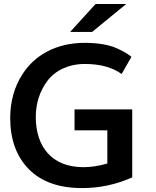

<svg xmlns="http://www.w3.org/2000/svg" viewBox="-20 -941 791 972"><path d="M446.3 -779.3 619.1 -920.9H463.9L335 -779.3ZM396 11.2C483.9 11.2 568.4 -6.8 649.4 -43V-387.2H357.4V-281.2H523.4V-113.3C481.9 -101.1 441.4 -94.7 401.9 -94.7C240.2 -94.7 161.1 -200.7 161.1 -349.1C161.1 -417.5 181.6 -481.4 220.7 -532.7C259.8 -584 327.1 -617.2 409.2 -617.2C486.8 -617.2 549.3 -600.1 595.7 -566.4L645.5 -653.3C634.3 -662.1 623.5 -669.4 614.3 -674.8C605 -680.7 590.3 -688 570.8 -696.8C531.7 -714.4 475.6 -724.1 408.7 -724.1C262.7 -724.1 154.3 -660.2 93.8 -565.4C52.2 -501.5 31.7 -425.3 31.7 -343.8C31.7 -234.9 63 -148.4 126 -84.5C189 -20.5 279.3 11.2 396 11.2Z"/></svg>

Font: Ride
Style: Bold
Weight: 700
Version: Version 3.000